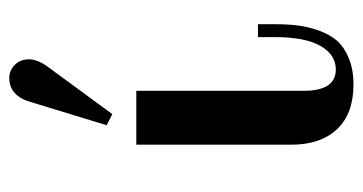

<svg xmlns="http://www.w3.org/2000/svg" viewBox="-204 -566 782 414"><g transform="rotate(-90 187.0 -359.0)"><path d="M198.2 -456.1V-95.2Q198.2 -25.9 244.1 -25.9Q275.9 -25.9 294.9 -58.8Q314 -91.8 314 -158.2V-193.8H341.8V-158.2Q341.8 -130.4 339.1 -108.2Q336.4 -85.9 328.1 -62.5Q319.8 -39.1 306.2 -23.4Q292.5 -7.8 268.3 2.2Q244.1 12.2 211.9 12.2Q148.9 12.2 115.5 -23.2Q82 -58.6 82 -122.1V-456.1ZM124 -520 173.8 -683.1Q187 -730 226.1 -730Q241.7 -730 253.9 -718.3Q266.1 -706.5 266.1 -688Q266.1 -668.9 250 -647L147.9 -507.8Z"/></g></svg>

Font: Flanker Steampunk
Style: Bold
Weight: 700
Designer: Alexey Kryukov, Leonardo Di Lena
Foundry: Alexey Kryukov, Leonardo Di Lena
Version: 1.210